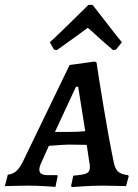

<svg xmlns="http://www.w3.org/2000/svg" viewBox="-42 -760 565 786"><path d="M482 -43 485 -39 474 2Q464 2 436.5 1Q409 0 381 0Q341 0 302 2.5Q263 5 252 6L249 1L258 -41Q299 -44 312.5 -50.5Q326 -57 326 -75Q326 -87 323 -100L313 -167L238 -168Q223 -168 158 -163L128 -96Q119 -78 119 -66Q119 -54 127.5 -48.5Q136 -43 155 -43H193L194 -39L185 5Q175 4 139.5 2Q104 0 71 0Q39 0 13 1Q-13 2 -22 2L-10 -45Q10 -47 24 -59Q38 -71 52 -99L243 -494L345 -508L353 -505Q359 -462 381.5 -326Q404 -190 423 -99Q428 -70 441 -58Q454 -46 482 -43ZM243 -220Q280 -220 307 -223L278 -405H269L183 -220ZM320 -740H337Q354 -718 401.5 -657Q449 -596 457 -587L433 -557L421 -555L371 -598Q324 -642 317 -646L261 -605L191 -555L179 -557L162 -587Q173 -596 235.5 -657Q298 -718 320 -740Z"/></svg>

Font: Alegreya SC Medium
Style: Italic
Weight: 500
Italic angle: -7°
Designer: Juan Pablo del Peral
Foundry: Huerta Tipografica
Version: Version 2.007; ttfautohint (v1.6)